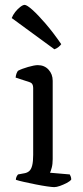

<svg xmlns="http://www.w3.org/2000/svg" viewBox="-20 -767 342 787"><path d="M202 0Q194 0 173 -3Q152 -6 127 -11Q102 -16 79.5 -21Q57 -26 45 -30Q45 -37 48 -43Q51 -49 54 -52L81 -57Q92 -59 100 -66Q108 -73 112 -89Q116 -105 116 -132V-407Q116 -416 112.5 -422Q109 -428 99 -431L44 -449Q45 -459 48 -466.5Q51 -474 54 -477Q69 -485 95 -492.5Q121 -500 135 -500Q162 -500 179 -481.5Q196 -463 196 -436V-115Q196 -94 192 -79.5Q188 -65 185 -59L266 -52Q268 -48 270 -43Q272 -38 272 -31Q267 -24 253.5 -17Q240 -10 226 -5Q212 0 202 0ZM203 -565 28 -693Q33 -706 42.5 -718Q52 -730 63 -738.5Q74 -747 81 -747Q90 -747 112.5 -727Q135 -707 166.5 -670.5Q198 -634 231 -586Q228 -581 220 -574.5Q212 -568 203 -565Z"/></svg>

Font: Texturina 12pt Light
Style: Regular
Weight: 300
Designer: Guillermo Torres Carreño
Foundry: Omnibus-Type
Version: Version 1.002